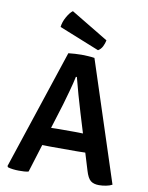

<svg xmlns="http://www.w3.org/2000/svg" viewBox="-99 -987 819 1064"><g transform="rotate(10 311.0 -455.0)"><path d="M239 -683Q254.5 -685 276 -686.2Q297.5 -687.5 313 -687.5Q328.5 -687.5 350 -686.2Q371.5 -685 386 -682.5L606.5 -8Q593 -0.5 572.5 3.5Q552 7.5 532.5 7.5Q502.5 7.5 485.5 -6.2Q468.5 -20 456.5 -60.5L362 -371Q349 -414 334.2 -466Q319.5 -518 308.5 -561.5H303Q295.5 -525 282.5 -478.5Q269.5 -432 260 -399L136 1Q124.5 4 110.5 4.8Q96.5 5.5 81.5 5.5Q66 5.5 48.8 3.5Q31.5 1.5 19.5 -2.5L15.5 -9ZM236 -156Q230 -156 217.8 -156.2Q205.5 -156.5 193.2 -156.8Q181 -157 175 -157H112L151.5 -259H207Q213 -259 224.2 -259.2Q235.5 -259.5 246.5 -259.8Q257.5 -260 263 -260H352Q358 -260 369.2 -259.8Q380.5 -259.5 391.8 -259.2Q403 -259 409 -259H466L499 -157H436.5Q430.5 -157 418 -156.8Q405.5 -156.5 393.2 -156.2Q381 -156 375 -156ZM223.5 -917Q207 -905 190.8 -876.2Q174.5 -847.5 171.5 -819L398 -728Q414 -737.5 422.8 -755.2Q431.5 -773 434.5 -790Z"/></g></svg>

Font: Signika Negative Light SemiBold
Style: Regular
Weight: 600
Version: Version 2.001